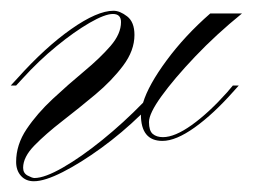

<svg xmlns="http://www.w3.org/2000/svg" viewBox="-20 -328 470 357"><path d="M191 -308Q203 -308 216.5 -297.5Q230 -287 230 -263Q230 -234 209 -206Q188 -178 157.5 -152.5Q127 -127 96 -103Q65 -79 44 -57.5Q23 -36 23 -16Q23 -6 31.5 -1.5Q40 3 44 3Q63 3 97 -16.5Q131 -36 170.5 -68Q210 -100 246 -137Q256 -170 290 -216Q324 -262 371 -303H430Q382 -264 343 -223Q304 -182 280.5 -149.5Q257 -117 257 -101Q257 -85 264 -79Q271 -73 283 -73Q305 -73 336.5 -95.5Q368 -118 402 -156L413 -169H424L415 -159Q377 -116 342 -91Q307 -66 282 -66Q242 -66 242 -115Q207 -81 168.5 -53Q130 -25 96.5 -8Q63 9 43 9Q28 9 19 -1Q10 -11 10 -27Q10 -59 29.5 -88Q49 -117 78 -144Q107 -171 136.5 -195.5Q166 -220 185.5 -242.5Q205 -265 205 -287Q205 -302 190 -302Q175 -302 146.5 -285.5Q118 -269 85 -242Q52 -215 22 -182L10 -169H0L12 -182Q64 -240 112.5 -274Q161 -308 191 -308Z"/></svg>

Font: Ballet 16pt
Style: Regular
Weight: 400
Designer: Maximiliano R. Sproviero
Foundry: Omnibus-Type
Version: Version 1.100; ttfautohint (v1.8.3)